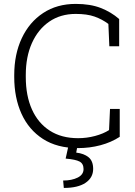

<svg xmlns="http://www.w3.org/2000/svg" viewBox="-20 -741 685 974"><path d="M375.5 10.3Q270 10.3 198 -36.1Q126 -82.5 89.1 -163.8Q52.2 -245.1 52.2 -350.6V-359.9Q52.2 -465.8 90.6 -547.4Q128.9 -628.9 199 -675Q269 -721.2 364.3 -721.2Q438 -721.2 490.7 -700.7Q543.5 -680.2 584.5 -644.5V-506.3H534.7L529.8 -619.6Q497.6 -643.6 459.5 -657Q421.4 -670.4 364.3 -670.4Q286.6 -670.4 229.7 -631.1Q172.9 -591.8 141.8 -522.2Q110.8 -452.6 110.8 -360.8V-350.6Q110.8 -255.4 142.1 -185.8Q173.3 -116.2 232.7 -78.1Q292 -40 376 -40Q420.4 -40 462.4 -51.3Q504.4 -62.5 533.2 -81.1L538.1 -188.5H587.4V-46.9Q543.9 -18.6 489.5 -4.2Q435.1 10.3 375.5 10.3ZM303.7 212.4 300.3 174.8Q344.2 174.8 374 159.9Q403.8 145 403.8 116.7Q403.8 89.4 383.8 78.6Q363.8 67.9 313 63.5L328.6 -7.3H374L366.7 33.2Q405.8 37.6 429.2 56.6Q452.6 75.7 452.6 115.7Q452.6 160.2 414.1 186.3Q375.5 212.4 303.7 212.4Z"/></svg>

Font: Roboto Slab Light
Style: Regular
Weight: 300
Designer: Google
Version: Version 2.000; ttfautohint (v1.8.1.43-b0c9)